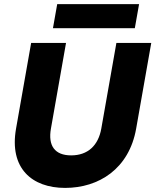

<svg xmlns="http://www.w3.org/2000/svg" viewBox="-20 -912 760 939"><path d="M58.5 -283.1C24.4 -89.2 136 7 298.4 7C462.9 7 611.2 -86 645.9 -283.1L719.7 -701.9H549.2L475.4 -283.1C460.6 -199.9 409.1 -152.1 328 -152.1C247.3 -152.1 214.3 -199.9 229.1 -283.1L302.9 -701.9H132.3ZM239 -774.2H639.4L660.2 -891.9H259.8Z"/></svg>

Font: Poppins Devanagari Thin
Style: Italic
Weight: 100
Italic angle: -10°
Designer: Ninad Kale (Devanagari), Jonny Pinhorn (Latin)
Foundry: Indian Type Foundry
Version: 4.005